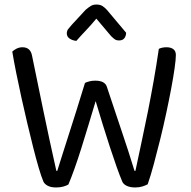

<svg xmlns="http://www.w3.org/2000/svg" viewBox="-20 -822 839 845"><path d="M399 -467Q441 -467 450 -441Q468 -387 484 -339Q500 -291 515 -246.5Q530 -202 544 -159Q558 -116 572 -70H576Q590 -137 604 -201.5Q618 -266 631 -331.5Q644 -397 656 -464.5Q668 -532 679 -607Q693 -614 713 -614Q732 -614 743 -605.5Q754 -597 754 -580Q754 -561 748.5 -522Q743 -483 733.5 -432.5Q724 -382 711.5 -323.5Q699 -265 685 -208.5Q671 -152 657 -100Q643 -48 630 -11Q621 -6 607 -1.5Q593 3 575 3Q553 3 538 -4Q523 -11 518 -23Q507 -49 493 -88.5Q479 -128 463.5 -175.5Q448 -223 432 -274.5Q416 -326 401 -377Q386 -327 370 -274Q354 -221 338.5 -171.5Q323 -122 308 -80Q293 -38 281 -10Q273 -5 259 -1Q245 3 227 3Q204 3 190 -4.5Q176 -12 171 -23Q162 -44 150.5 -83Q139 -122 126.5 -171.5Q114 -221 100.5 -278Q87 -335 74.5 -391.5Q62 -448 51.5 -500.5Q41 -553 34 -595Q41 -602 53 -608Q65 -614 79 -614Q114 -614 121 -577Q134 -514 146 -455.5Q158 -397 170.5 -336.5Q183 -276 197 -211Q211 -146 228 -70H232Q246 -115 259 -155.5Q272 -196 286 -240Q300 -284 316.5 -336Q333 -388 354 -457Q362 -461 373.5 -464Q385 -467 399 -467ZM404 -740Q381 -712 358.5 -688.5Q336 -665 316 -642Q298 -644 286 -652.5Q274 -661 274 -675Q274 -686 280 -694Q286 -702 296 -713L357 -779Q370 -790 380 -796Q390 -802 404 -802Q420 -802 430 -796Q440 -790 451 -778L535 -678Q535 -664 527.5 -654Q520 -644 504 -644Q492 -644 484.5 -649.5Q477 -655 469 -663Z"/></svg>

Font: Baloo 2 Latin
Style: Regular
Weight: 400
Designer: Sarang Kulkarni and Ek Type
Foundry: Ek Type
Version: Version 1.001